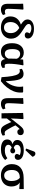

<svg xmlns="http://www.w3.org/2000/svg" viewBox="1856 -2712 872 4625"><g transform="rotate(90 2292.5 -400.0)"><path d="M213 14Q141 14 106.5 -25Q72 -64 72 -148Q72 -193 72 -248Q72 -303 72 -357Q72 -411 71.5 -454.5Q71 -498 70 -521L196 -529L212 -521Q208 -478 204.5 -426Q201 -374 198.5 -322Q196 -270 194.5 -227Q193 -184 193 -161Q193 -117 209 -99Q225 -81 264 -81Q290 -81 321 -95L343 -36Q319 -13 284 0.5Q249 14 213 14Z M643 14Q562 14 502 -14Q442 -42 409 -93Q376 -144 376 -213Q376 -306 426.5 -370.5Q477 -435 573 -466Q504 -511 476.5 -546Q449 -581 449 -625Q449 -697 510 -739.5Q571 -782 674 -782Q744 -782 796.5 -763.5Q849 -745 878.5 -711.5Q908 -678 908 -634Q908 -600 886.5 -580Q865 -560 829 -560Q797 -560 778 -574.5Q759 -589 759 -612Q759 -625 765 -640.5Q771 -656 785 -677Q736 -719 661 -719Q613 -719 585.5 -702Q558 -685 558 -655Q558 -635 569.5 -617Q581 -599 611.5 -576Q642 -553 699 -518Q777 -470 823.5 -426Q870 -382 891 -334.5Q912 -287 912 -229Q912 -158 877.5 -103Q843 -48 782.5 -17Q722 14 643 14ZM645 -60Q707 -60 742.5 -103.5Q778 -147 778 -222Q778 -289 749 -337.5Q720 -386 656 -428Q587 -404 549.5 -349Q512 -294 512 -220Q512 -143 546.5 -101.5Q581 -60 645 -60Z M1230 14Q1129 14 1075 -55.5Q1021 -125 1021 -255Q1021 -386 1082 -461Q1143 -536 1248 -536Q1360 -536 1407 -449H1409L1416 -521L1540 -529L1555 -521Q1536 -425 1526 -340Q1516 -255 1516 -182Q1516 -121 1526.5 -98.5Q1537 -76 1566 -76Q1573 -76 1584.5 -79Q1596 -82 1606 -85L1619 -29Q1573 14 1511 14Q1465 14 1439.5 -9Q1414 -32 1403 -84H1400Q1378 -37 1334 -11.5Q1290 14 1230 14ZM1276 -79Q1355 -79 1392 -165Q1392 -194 1392.5 -231.5Q1393 -269 1393.5 -305Q1394 -341 1396 -366Q1384 -403 1352.5 -426Q1321 -449 1281 -449Q1163 -449 1163 -263Q1163 -169 1190.5 -124Q1218 -79 1276 -79Z M1935 16 1840 0Q1830 -161 1812 -258Q1794 -355 1765.5 -398Q1737 -441 1694 -441Q1675 -441 1651 -432L1638 -488Q1660 -507 1694 -519Q1728 -531 1761 -531Q1807 -531 1838.5 -510Q1870 -489 1889.5 -440.5Q1909 -392 1920 -310Q1931 -228 1936 -105H1942Q1981 -147 2010.5 -202.5Q2040 -258 2056 -318Q2072 -378 2072 -432Q2072 -480 2064 -521H2191L2207 -514Q2209 -502 2209.5 -488.5Q2210 -475 2210 -447Q2210 -368 2177 -286.5Q2144 -205 2082.5 -127.5Q2021 -50 1935 16Z M2486 14Q2414 14 2379.5 -25Q2345 -64 2345 -148Q2345 -193 2345 -248Q2345 -303 2345 -357Q2345 -411 2344.5 -454.5Q2344 -498 2343 -521L2469 -529L2485 -521Q2481 -478 2477.5 -426Q2474 -374 2471.5 -322Q2469 -270 2467.5 -227Q2466 -184 2466 -161Q2466 -117 2482 -99Q2498 -81 2537 -81Q2563 -81 2594 -95L2616 -36Q2592 -13 2557 0.5Q2522 14 2486 14Z M3131 14Q3098 14 3074.5 5Q3051 -4 3031 -26.5Q3011 -49 2990 -88Q2981 -104 2967.5 -131Q2954 -158 2941 -187Q2928 -216 2920 -237L2834 -129V0H2709L2701 -521L2835 -530L2850 -521Q2844 -437 2840 -369Q2836 -301 2834 -226L3002 -438Q3047 -494 3079 -515Q3111 -536 3151 -536Q3190 -536 3213 -515Q3236 -494 3236 -458Q3236 -422 3215 -401.5Q3194 -381 3159 -381Q3130 -381 3112 -396.5Q3094 -412 3094 -437Q3076 -432 3045 -393L3000 -336Q3014 -303 3039.5 -254.5Q3065 -206 3097 -152Q3116 -120 3129 -103.5Q3142 -87 3155.5 -81.5Q3169 -76 3188 -76Q3212 -76 3234 -85L3248 -29Q3224 -10 3192 2Q3160 14 3131 14Z M3576 14Q3464 14 3402 -25Q3340 -64 3340 -135Q3340 -234 3450 -265V-266Q3352 -294 3352 -380Q3352 -454 3417.5 -495Q3483 -536 3602 -536Q3707 -536 3769.5 -498.5Q3832 -461 3832 -397Q3832 -361 3811 -339.5Q3790 -318 3755 -318Q3726 -318 3707.5 -333Q3689 -348 3689 -372Q3689 -395 3717 -437Q3701 -448 3668.5 -455.5Q3636 -463 3604 -463Q3541 -463 3505 -438.5Q3469 -414 3469 -373Q3469 -315 3544 -295Q3580 -329 3613 -329Q3641 -329 3658 -313Q3675 -297 3675 -271Q3675 -245 3657.5 -228.5Q3640 -212 3613 -212Q3572 -212 3540 -246Q3506 -236 3487 -214Q3468 -192 3468 -165Q3468 -125 3503.5 -102.5Q3539 -80 3603 -80Q3659 -80 3704 -94.5Q3749 -109 3791 -141L3835 -88Q3743 14 3576 14ZM3597 -576 3559 -596 3621 -761Q3631 -792 3644.5 -804Q3658 -816 3681 -816Q3730 -816 3754 -758V-742Z M4203 14Q4122 14 4061.5 -19Q4001 -52 3967.5 -111Q3934 -170 3934 -250Q3934 -384 4019.5 -458Q4105 -532 4263 -533L4535 -536V-435L4520 -427L4378 -440V-438Q4422 -412 4447.5 -359Q4473 -306 4473 -243Q4473 -164 4440 -106.5Q4407 -49 4346 -17.5Q4285 14 4203 14ZM4206 -64Q4269 -64 4305 -112Q4341 -160 4341 -242Q4341 -309 4321.5 -360.5Q4302 -412 4266 -440H4253Q4166 -440 4120.5 -392Q4075 -344 4075 -250Q4075 -164 4110.5 -114Q4146 -64 4206 -64Z"/></g></svg>

Font: Literata 7pt SemiBold
Style: Regular
Weight: 600
Designer: Latin by Veronika Burian and Jose Scaglione. Greek by Irene Vlachou. Cyrillic by Vera Evstafieva.
Foundry: TypeTogether
Version: Version 3.002